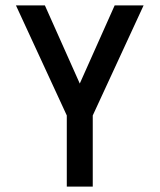

<svg xmlns="http://www.w3.org/2000/svg" viewBox="-20 -690 590 710"><path d="M227 0V-263L39 -670H146L275 -381L404 -670H511L323 -263V0Z"/></svg>

Font: Lode Dark
Style: Bold
Weight: 700
Monospace: yes
Designer: Belleve Invis
Foundry: Belleve Invis
Version: Version 29.2.0; ttfautohint (v1.8.3)